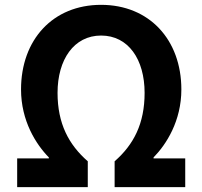

<svg xmlns="http://www.w3.org/2000/svg" viewBox="-20 -774 837 794"><path d="M51 0H343V-107C264 -176 218 -263 218 -390C218 -528 286 -627 398 -627C511 -627 578 -528 578 -390C578 -263 533 -176 454 -107V0H746V-119H615V-123C668 -177 730 -274 730 -404C730 -610 597 -754 398 -754C199 -754 67 -610 67 -404C67 -274 129 -177 182 -123V-119H51Z"/></svg>

Font: Source Han Sans JP
Style: Bold
Weight: 700
Designer: Ryoko NISHIZUKA 西塚涼子 (kana, bopomofo & ideographs); Paul D. Hunt (Latin, Greek & Cyrillic); Sandoll Communications 산돌커뮤니
Foundry: Adobe
Version: Version 2.002;hotconv 1.0.116;makeotfexe 2.5.65601